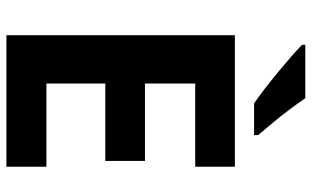

<svg xmlns="http://www.w3.org/2000/svg" viewBox="-207 -767 974 600"><g transform="rotate(90 280.0 -467.0)"><path d="M501 0H90V-714H501V-590H241V-433H483V-309H241V-125H501ZM287 -934Q302 -912 322.5 -884.5Q343 -857 364.5 -831.5Q386 -806 402 -787V-774H303Q284 -787 258.5 -806.5Q233 -826 206.5 -848Q180 -870 157 -890Q134 -910 120 -924V-934Z"/></g></svg>

Font: Noto Sans Sinhala
Style: Regular
Weight: 400
Designer: Jelle Bosma - Monotype Design Team
Foundry: Monotype Imaging Inc.
Version: Version 2.006